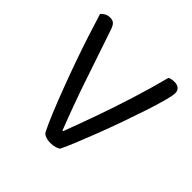

<svg xmlns="http://www.w3.org/2000/svg" viewBox="-162 -758 907 907"><g transform="rotate(45 291.5 -304.5)"><path d="M347 -8Q342 -4 328 0.5Q314 5 297 5Q278 5 263 -0.5Q248 -6 243 -17Q227 -48 205.5 -100Q184 -152 159.5 -216.5Q135 -281 111 -348.5Q87 -416 66.5 -479.5Q46 -543 31 -592Q37 -600 49 -607Q61 -614 76 -614Q95 -614 104 -605Q113 -596 119 -578Q163 -448 204.5 -325Q246 -202 295 -77H299Q328 -153 359.5 -241.5Q391 -330 420.5 -424Q450 -518 473 -607Q480 -611 488.5 -612.5Q497 -614 507 -614Q525 -614 536 -605Q547 -596 547 -578Q547 -563 536 -522Q525 -481 506.5 -425Q488 -369 466 -307Q444 -245 421 -185.5Q398 -126 379 -79.5Q360 -33 347 -8Z"/></g></svg>

Font: Baloo Tammudu 2
Style: Regular
Weight: 400
Designer: Maithili Shingre, Omkar Shende and Ek Type
Foundry: Ek Type
Version: Version 1.700